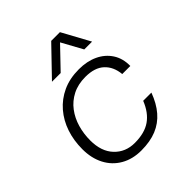

<svg xmlns="http://www.w3.org/2000/svg" viewBox="-213 -922 1076 1076"><g transform="rotate(-45 325.0 -384.0)"><path d="M289 12Q220 12 168 -18Q116 -48 88 -102Q60 -156 60 -227Q60 -296 80 -355.5Q100 -415 139 -460.5Q178 -506 234 -532Q290 -558 363 -558Q427 -558 476 -535Q525 -512 553 -469Q581 -426 580 -367H516Q510 -430 471 -466Q432 -502 359 -502Q300 -502 256 -479.5Q212 -457 183 -418.5Q154 -380 140 -331.5Q126 -283 126 -231Q126 -143 173 -93.5Q220 -44 293 -44Q371 -44 418.5 -77Q466 -110 493 -178H558Q535 -115 498.5 -72.5Q462 -30 410.5 -9Q359 12 289 12ZM207 -615 366 -780H435L525 -615H463L395 -739L276 -615Z"/></g></svg>

Font: Azeret Mono ExtraLight
Style: Italic
Weight: 250
Italic angle: -12°
Designer: Martin Vácha
Foundry: Displaay
Version: Version 1.002